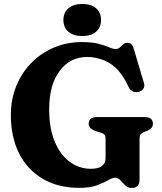

<svg xmlns="http://www.w3.org/2000/svg" viewBox="-20 -932 820 972"><path d="M686.5 -23Q686.5 19.5 647 19.5Q627.5 19.5 614 6.5Q600.5 -6.5 589 -19.5Q577.5 -32.5 564 -32.5Q549.5 -32.5 527.5 -19.8Q505.5 -7 470.8 6Q436 19 382.5 19Q273.5 19 195.8 -27Q118 -73 76.5 -155.8Q35 -238.5 35 -349.5Q35 -428.5 62.2 -496Q89.5 -563.5 138.5 -613.5Q187.5 -663.5 253 -691.2Q318.5 -719 394.5 -719Q447 -719 479.5 -710.2Q512 -701.5 532 -692.8Q552 -684 565.5 -684Q578.5 -684 586.8 -691.8Q595 -699.5 603.2 -707.2Q611.5 -715 624.5 -715Q639 -715 646.2 -706.8Q653.5 -698.5 659 -679L709 -510.5Q714 -494 705 -481.8Q696 -469.5 679.5 -466.5Q664 -463.5 651 -469.8Q638 -476 630 -493.5Q589.5 -580 535.5 -611.8Q481.5 -643.5 421.5 -643.5Q334.5 -643.5 281.8 -572.8Q229 -502 229 -379Q229 -282 257.2 -214.8Q285.5 -147.5 333.2 -112.5Q381 -77.5 440 -77.5Q478.5 -77.5 496.5 -92Q514.5 -106.5 514.5 -132V-231Q514.5 -244.5 508 -251Q501.5 -257.5 486 -262L463 -269Q447.5 -274.5 438.2 -283Q429 -291.5 429 -305.5Q429 -339.5 472.5 -339.5H710.5Q754 -339.5 754 -306Q754 -282 727.5 -270.5L713.5 -265.5Q701 -261 693.8 -253.8Q686.5 -246.5 686.5 -231ZM396.5 -749.5Q352 -749.5 326.5 -771.2Q301 -793 301 -831Q301 -868 326.5 -890Q352 -912 396.5 -912Q441.5 -912 466.5 -890Q491.5 -868 491.5 -831Q491.5 -793.5 466.5 -771.5Q441.5 -749.5 396.5 -749.5Z"/></svg>

Font: Fraunces 9pt S050
Style: Bold
Weight: 700
Version: Version 1.000; ttfautohint (v1.8.3)